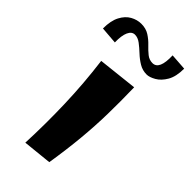

<svg xmlns="http://www.w3.org/2000/svg" viewBox="-246 -728 787 787"><g transform="rotate(45 148.0 -334.5)"><path d="M204 -7 78 6Q83 -106 79.5 -220.5Q76 -335 61 -451L233 -470Q235 -388 233.5 -316Q232 -244 225 -169.5Q218 -95 204 -7ZM47 -544 -28 -550Q-28 -595 -13.5 -622.5Q1 -650 23.5 -662.5Q46 -675 70 -675Q97 -675 116.5 -662.5Q136 -650 151.5 -633.5Q167 -617 182 -605Q197 -593 216 -593Q255 -593 252 -674L324 -669Q324 -623 308 -595.5Q292 -568 270 -555.5Q248 -543 232 -543Q208 -543 188 -555Q168 -567 150.5 -583.5Q133 -600 116.5 -612.5Q100 -625 83 -625Q65 -625 55.5 -604Q46 -583 47 -544Z"/></g></svg>

Font: Marhey SemiBold
Style: Regular
Weight: 600
Designer: Nur Syamsi & Bustanul Arifin
Foundry: Namelatype
Version: Version 1.000; ttfautohint (v1.8.4.7-5d5b)